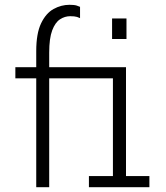

<svg xmlns="http://www.w3.org/2000/svg" viewBox="-20 -780 690 800"><path d="M131 0V-453.5H44V-500H131V-567Q131 -640.5 151.2 -682.8Q171.5 -725 203.2 -742.5Q235 -760 269.5 -760Q289.5 -760 299.5 -756.8Q309.5 -753.5 313.5 -751.5V-704.5Q310 -706.5 300.8 -709.5Q291.5 -712.5 272.5 -712.5Q250 -712.5 230 -699.5Q210 -686.5 197.5 -653.5Q185 -620.5 185 -560.5V-500H505V-46.5H602.5V0H350.5V-46.5H450.5V-453.5H185V0ZM447 -703H507V-617.5H447Z"/></svg>

Font: Trispace Condensed ExtraLight
Style: Regular
Weight: 200
Width: 3
Designer: Tyler Finck
Foundry: Etcetera Type Company
Version: Version 1.210; ttfautohint (v1.8.3)